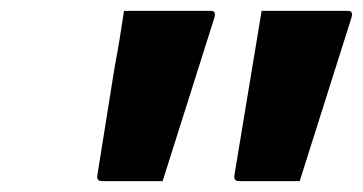

<svg xmlns="http://www.w3.org/2000/svg" viewBox="-20 -770 667 353"><path d="M279 -437H168Q157 -437 159 -448L191 -648Q196 -674 200 -698.5Q204 -723 208 -750H368Q378 -750 374 -737ZM531 -437H420Q409 -437 411 -448L461 -750H620Q630 -750 626 -737Z"/></svg>

Font: Recursive Mn Lnr St XBd
Style: Italic
Weight: 800
Italic angle: -15°
Monospace: yes
Version: Version 1.079;hotconv 1.0.112;makeotfexe 2.5.65598; ttfautoh